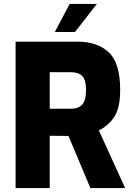

<svg xmlns="http://www.w3.org/2000/svg" viewBox="-20 -953 674 973"><path d="M59 -742H371Q474 -742 531.5 -687.5Q589 -633 589 -498Q589 -408 560.5 -363Q532 -318 481 -292L614 0H438L327 -264Q299 -265 232 -265V0H59ZM340 -402Q378 -402 397 -423.5Q416 -445 416 -497Q416 -548 397 -567.5Q378 -587 340 -587H232V-402ZM333 -933H471L360 -791H258Z"/></svg>

Font: Exo ExtraBold
Style: Regular
Weight: 800
Designer: Natanael Gama
Foundry: Natanael Gama
Version: Version 1.500